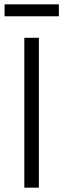

<svg xmlns="http://www.w3.org/2000/svg" viewBox="-20 -864 292 884"><path d="M92 0V-690H159V0ZM1 -789V-844H251V-789Z"/></svg>

Font: Oxanium ExtraLight Light
Style: Regular
Weight: 300
Version: Version 2.000